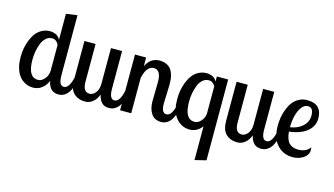

<svg xmlns="http://www.w3.org/2000/svg" viewBox="-102 -1057 2896 1664"><g transform="rotate(15 1346.5 -225.0)"><path d="M314.9 -686 415 -700.2V-160.2Q415 -69.8 460 -69.8Q509.3 -69.8 532.2 -179.2H568.8Q560.1 -131.3 546.9 -95.9Q533.7 -60.5 520 -41.5Q506.3 -22.5 489.3 -11.2Q472.2 0 459 2.9Q445.8 5.9 430.2 5.9Q351.6 5.9 333 -88.9Q316.9 -47.9 282.7 -21Q248.5 5.9 203.1 5.9Q177.7 5.9 154.1 -1.7Q130.4 -9.3 107.9 -26.6Q85.4 -43.9 68.8 -69.8Q52.2 -95.7 42.2 -135Q32.2 -174.3 32.2 -223.1Q32.2 -261.7 38.8 -299.8Q45.4 -337.9 60.1 -375.2Q74.7 -412.6 96.2 -441.2Q117.7 -469.7 150.4 -487.3Q183.1 -504.9 222.2 -504.9Q250.5 -504.9 276.1 -492.7Q301.8 -480.5 314.9 -452.1ZM228 -69.8Q260.3 -69.8 287.6 -102.3Q314.9 -134.8 314.9 -179.2V-407.2Q307.6 -424.8 292 -437.5Q276.4 -450.2 255.9 -450.2Q225.1 -450.2 201.2 -429.2Q177.2 -408.2 164.1 -374.5Q150.9 -340.8 144 -304Q137.2 -267.1 137.2 -230Q137.2 -147 160.2 -108.4Q183.1 -69.8 228 -69.8Z M769 -500H868.7V-160.2Q868.7 -69.8 914.1 -69.8Q962.9 -69.8 985.8 -179.2H1022.9Q1014.6 -131.3 1001.2 -95.9Q987.8 -60.5 974.1 -41.5Q960.4 -22.5 943.1 -11.2Q925.8 0 912.6 2.9Q899.4 5.9 883.8 5.9Q841.3 5.9 818.1 -20.3Q794.9 -46.4 786.6 -87.9Q768.6 -41 738 -17.6Q707.5 5.9 671.9 5.9Q608.4 5.9 569.6 -31.2Q530.8 -68.4 530.8 -148.9V-500H630.9V-160.2Q630.9 -69.8 690.9 -69.8Q721.7 -69.8 745.4 -100.1Q769 -130.4 769 -179.2Z M984.4 -500H1084.5V-423.8Q1098.1 -449.7 1114.3 -467Q1130.4 -484.4 1147 -491.9Q1163.6 -499.5 1176.5 -502.2Q1189.5 -504.9 1204.6 -504.9Q1239.3 -504.9 1265.1 -493.4Q1291 -481.9 1305.2 -464.6Q1319.3 -447.3 1327.9 -421.9Q1336.4 -396.5 1338.9 -374.8Q1341.3 -353 1341.3 -326.2Q1341.3 -303.2 1338.4 -242.7Q1335.4 -182.1 1335.4 -155.8Q1335.4 -69.8 1380.4 -69.8Q1429.7 -69.8 1452.6 -179.2H1489.3Q1481 -131.3 1467.5 -95.9Q1454.1 -60.5 1440.4 -41.5Q1426.8 -22.5 1409.9 -11.2Q1393.1 0 1380.1 2.9Q1367.2 5.9 1352.5 5.9Q1293.5 5.9 1264.4 -37.4Q1235.4 -80.6 1235.4 -147Q1235.4 -159.2 1236.8 -233.2Q1238.3 -307.1 1238.3 -320.8Q1238.3 -429.2 1174.3 -429.2Q1142.6 -429.2 1120.6 -403.1Q1098.6 -377 1084.5 -319.8V0H984.4Z M1719.2 -500H1820.3V225.1L1719.2 250V-53.2Q1699.7 -25.9 1671.1 -10Q1642.6 5.9 1608.4 5.9Q1583 5.9 1559.3 -1.7Q1535.6 -9.3 1513.2 -26.6Q1490.7 -43.9 1474.1 -69.8Q1457.5 -95.7 1447.5 -135Q1437.5 -174.3 1437.5 -223.1Q1437.5 -261.7 1444.1 -299.8Q1450.7 -337.9 1465.3 -375.2Q1480 -412.6 1501.5 -441.2Q1522.9 -469.7 1555.7 -487.3Q1588.4 -504.9 1627.4 -504.9Q1655.8 -504.9 1680.9 -493.2Q1706.1 -481.4 1719.2 -454.1ZM1633.3 -69.8Q1662.6 -69.8 1688.7 -97.7Q1714.8 -125.5 1719.2 -165V-410.2Q1711.9 -426.8 1696.5 -438.5Q1681.2 -450.2 1661.1 -450.2Q1630.4 -450.2 1606.4 -429.2Q1582.5 -408.2 1569.3 -374.5Q1556.2 -340.8 1549.3 -304Q1542.5 -267.1 1542.5 -230Q1542.5 -147 1565.4 -108.4Q1588.4 -69.8 1633.3 -69.8Z M2134.3 -500H2233.9V-160.2Q2233.9 -69.8 2279.3 -69.8Q2328.1 -69.8 2351.1 -179.2H2388.2Q2379.9 -131.3 2366.5 -95.9Q2353 -60.5 2339.4 -41.5Q2325.7 -22.5 2308.3 -11.2Q2291 0 2277.8 2.9Q2264.6 5.9 2249 5.9Q2206.5 5.9 2183.3 -20.3Q2160.2 -46.4 2151.9 -87.9Q2133.8 -41 2103.3 -17.6Q2072.8 5.9 2037.1 5.9Q1973.6 5.9 1934.8 -31.2Q1896 -68.4 1896 -148.9V-500H1996.1V-160.2Q1996.1 -69.8 2056.2 -69.8Q2086.9 -69.8 2110.6 -100.1Q2134.3 -130.4 2134.3 -179.2Z M2662.6 -375Q2662.6 -305.2 2604.7 -258.3Q2546.9 -211.4 2445.8 -200.2Q2452.6 -126.5 2482.4 -98.1Q2512.2 -69.8 2560.5 -69.8Q2634.8 -69.8 2668.9 -119.1Q2670.9 -101.6 2670.9 -94.2Q2670.9 -50.3 2629.2 -22.2Q2587.4 5.9 2529.8 5.9Q2502 5.9 2475.3 -1.7Q2448.7 -9.3 2423.8 -26.9Q2398.9 -44.4 2380.1 -70.6Q2361.3 -96.7 2350.1 -136.5Q2338.9 -176.3 2338.9 -225.1Q2338.9 -260.7 2344.7 -297.4Q2350.6 -334 2364.7 -371.8Q2378.9 -409.7 2400.1 -438.7Q2421.4 -467.8 2454.8 -486.3Q2488.3 -504.9 2529.8 -504.9Q2662.6 -504.9 2662.6 -375ZM2444.8 -238.8Q2515.6 -250 2557.1 -289.3Q2598.6 -328.6 2598.6 -384.8Q2598.6 -456.1 2548.8 -456.1Q2515.6 -456.1 2491.2 -421.4Q2466.8 -386.7 2455.8 -338.6Q2444.8 -290.5 2444.8 -238.8Z"/></g></svg>

Font: Lobster Two
Style: Regular
Weight: 400
Designer: Pablo Impallari
Foundry: Pablo Impallari. www.impallari.com
Version: Version 1.006